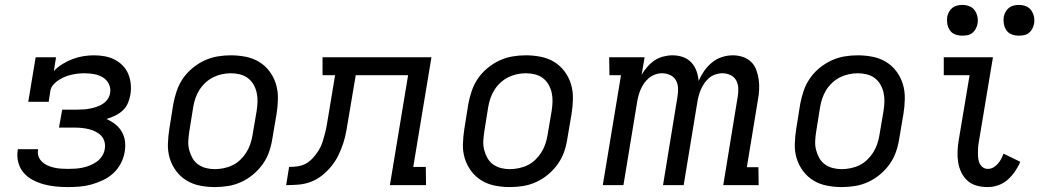

<svg xmlns="http://www.w3.org/2000/svg" viewBox="-20 -753 4240 781"><path d="M256 8Q231 8 206 5.5Q181 3 157.5 -3.5Q134 -10 112.5 -21.5Q91 -33 76 -50.5Q61 -68 54.5 -92Q48 -116 52 -142L53 -146H135V-144Q132 -129 137 -116Q142 -103 152 -94Q162 -85 174.5 -79.5Q187 -74 200.5 -71Q214 -68 228.5 -67Q243 -66 257 -66Q272 -66 286.5 -67Q301 -68 316 -71Q331 -74 345.5 -80Q360 -86 373 -95Q386 -104 395 -118Q404 -132 406 -146Q409 -162 405 -176.5Q401 -191 391.5 -201Q382 -211 369 -217.5Q356 -224 342 -227.5Q328 -231 312.5 -232.5Q297 -234 282 -234H220L233 -307H295Q308 -307 321 -308Q334 -309 347 -311.5Q360 -314 373 -318.5Q386 -323 398 -330.5Q410 -338 418 -350Q426 -362 428 -375Q431 -395 422.5 -412Q414 -429 398 -438.5Q382 -448 362.5 -451.5Q343 -455 323 -455Q310 -455 297 -453.5Q284 -452 270.5 -449Q257 -446 244 -440.5Q231 -435 219 -427.5Q207 -420 197 -408.5Q187 -397 185 -384L178 -339H95L125 -520H208L199 -464Q215 -481 235 -493Q255 -505 276 -513Q297 -521 319 -524.5Q341 -528 362 -528Q385 -528 406.5 -524Q428 -520 446.5 -510.5Q465 -501 479.5 -486Q494 -471 502 -451.5Q510 -432 512 -410Q514 -388 510 -366Q507 -349 499.5 -332Q492 -315 478 -302.5Q464 -290 447 -282Q430 -274 413 -269Q433 -260 449 -247.5Q465 -235 475.5 -217Q486 -199 488.5 -177.5Q491 -156 487 -134Q483 -110 471 -87.5Q459 -65 440.5 -48Q422 -31 398.5 -20Q375 -9 351.5 -2.5Q328 4 304 6Q280 8 256 8Z M854 8Q823 8 793 2Q763 -4 738.5 -19Q714 -34 696.5 -57.5Q679 -81 670.5 -109Q662 -137 663 -168Q664 -199 669 -230L685 -330Q690 -357 699 -383.5Q708 -410 724 -433.5Q740 -457 763 -476Q786 -495 812 -507Q838 -519 865 -523.5Q892 -528 919 -528Q950 -528 980 -522Q1010 -516 1034.5 -501Q1059 -486 1076.5 -462.5Q1094 -439 1102.5 -411Q1111 -383 1110.5 -352Q1110 -321 1105 -290L1088 -190Q1084 -163 1075 -136.5Q1066 -110 1049.5 -86.5Q1033 -63 1010.5 -44Q988 -25 962 -13Q936 -1 908.5 3.5Q881 8 854 8ZM854 -65Q872 -65 891 -69Q910 -73 927 -81.5Q944 -90 958 -103.5Q972 -117 982 -133Q992 -149 998 -166.5Q1004 -184 1007 -202L1024 -302Q1027 -321 1027.5 -340Q1028 -359 1024 -376.5Q1020 -394 1011 -409.5Q1002 -425 988 -435.5Q974 -446 956 -450.5Q938 -455 919 -455Q901 -455 882.5 -451Q864 -447 847 -438.5Q830 -430 815.5 -416.5Q801 -403 791 -387Q781 -371 775 -353.5Q769 -336 766 -318L750 -218Q747 -199 746 -180Q745 -161 749.5 -143.5Q754 -126 762.5 -110.5Q771 -95 785.5 -84.5Q800 -74 817.5 -69.5Q835 -65 854 -65Z M1144 0 1156 -74Q1173 -74 1191 -76.5Q1209 -79 1225 -88Q1241 -97 1253.5 -111Q1266 -125 1276 -141Q1286 -157 1291.5 -174Q1297 -191 1301.5 -208.5Q1306 -226 1309 -243Q1312 -260 1315 -278L1343 -447H1292V-520H1735L1661 -74H1712L1713 0H1566L1640 -447H1427L1397 -269Q1393 -244 1388.5 -219Q1384 -194 1376 -169.5Q1368 -145 1356.5 -121.5Q1345 -98 1328 -77Q1311 -56 1289.5 -39Q1268 -22 1243.5 -13Q1219 -4 1194 -2Q1169 0 1144 0Z M2054 8Q2023 8 1993 2Q1963 -4 1938.5 -19Q1914 -34 1896.5 -57.5Q1879 -81 1870.5 -109Q1862 -137 1863 -168Q1864 -199 1869 -230L1885 -330Q1890 -357 1899 -383.5Q1908 -410 1924 -433.5Q1940 -457 1963 -476Q1986 -495 2012 -507Q2038 -519 2065 -523.5Q2092 -528 2119 -528Q2150 -528 2180 -522Q2210 -516 2234.5 -501Q2259 -486 2276.5 -462.5Q2294 -439 2302.5 -411Q2311 -383 2310.5 -352Q2310 -321 2305 -290L2288 -190Q2284 -163 2275 -136.5Q2266 -110 2249.5 -86.5Q2233 -63 2210.5 -44Q2188 -25 2162 -13Q2136 -1 2108.5 3.5Q2081 8 2054 8ZM2054 -65Q2072 -65 2091 -69Q2110 -73 2127 -81.5Q2144 -90 2158 -103.5Q2172 -117 2182 -133Q2192 -149 2198 -166.5Q2204 -184 2207 -202L2224 -302Q2227 -321 2227.5 -340Q2228 -359 2224 -376.5Q2220 -394 2211 -409.5Q2202 -425 2188 -435.5Q2174 -446 2156 -450.5Q2138 -455 2119 -455Q2101 -455 2082.5 -451Q2064 -447 2047 -438.5Q2030 -430 2015.5 -416.5Q2001 -403 1991 -387Q1981 -371 1975 -353.5Q1969 -336 1966 -318L1950 -218Q1947 -199 1946 -180Q1945 -161 1949.5 -143.5Q1954 -126 1962.5 -110.5Q1971 -95 1985.5 -84.5Q2000 -74 2017.5 -69.5Q2035 -65 2054 -65Z M2432 0 2506 -447H2459L2458 -520H2602L2590 -449Q2600 -466 2613.5 -481.5Q2627 -497 2643 -507.5Q2659 -518 2678 -523Q2697 -528 2716 -528Q2738 -528 2758 -521Q2778 -514 2792 -499Q2806 -484 2813 -464.5Q2820 -445 2822 -424Q2831 -445 2844.5 -464.5Q2858 -484 2876.5 -499Q2895 -514 2917 -521Q2939 -528 2961 -528Q2982 -528 3001.5 -521.5Q3021 -515 3035 -501.5Q3049 -488 3056 -469.5Q3063 -451 3066 -430.5Q3069 -410 3068 -389Q3067 -368 3063 -347L3018 -73H3065L3066 0H2922L2981 -361Q2984 -379 2983 -396Q2982 -413 2974 -427Q2966 -441 2950.5 -448Q2935 -455 2918 -455Q2904 -455 2889.5 -450Q2875 -445 2864 -435.5Q2853 -426 2844.5 -413.5Q2836 -401 2830.5 -388Q2825 -375 2821.5 -361Q2818 -347 2816 -334L2761 0H2677L2736 -361Q2739 -379 2738 -396Q2737 -413 2729 -427Q2721 -441 2705.5 -448Q2690 -455 2673 -455Q2659 -455 2645 -450Q2631 -445 2619.5 -435.5Q2608 -426 2599.5 -413.5Q2591 -401 2585.5 -388Q2580 -375 2576.5 -361Q2573 -347 2571 -334L2516 0Z M3404 8Q3373 8 3343 2Q3313 -4 3288.5 -19Q3264 -34 3246.5 -57.5Q3229 -81 3220.5 -109Q3212 -137 3213 -168Q3214 -199 3219 -230L3235 -330Q3240 -357 3249 -383.5Q3258 -410 3274 -433.5Q3290 -457 3313 -476Q3336 -495 3362 -507Q3388 -519 3415 -523.5Q3442 -528 3469 -528Q3500 -528 3530 -522Q3560 -516 3584.5 -501Q3609 -486 3626.5 -462.5Q3644 -439 3652.5 -411Q3661 -383 3660.5 -352Q3660 -321 3655 -290L3638 -190Q3634 -163 3625 -136.5Q3616 -110 3599.5 -86.5Q3583 -63 3560.5 -44Q3538 -25 3512 -13Q3486 -1 3458.5 3.5Q3431 8 3404 8ZM3404 -65Q3422 -65 3441 -69Q3460 -73 3477 -81.5Q3494 -90 3508 -103.5Q3522 -117 3532 -133Q3542 -149 3548 -166.5Q3554 -184 3557 -202L3574 -302Q3577 -321 3577.5 -340Q3578 -359 3574 -376.5Q3570 -394 3561 -409.5Q3552 -425 3538 -435.5Q3524 -446 3506 -450.5Q3488 -455 3469 -455Q3451 -455 3432.5 -451Q3414 -447 3397 -438.5Q3380 -430 3365.5 -416.5Q3351 -403 3341 -387Q3331 -371 3325 -353.5Q3319 -336 3316 -318L3300 -218Q3297 -199 3296 -180Q3295 -161 3299.5 -143.5Q3304 -126 3312.5 -110.5Q3321 -95 3335.5 -84.5Q3350 -74 3367.5 -69.5Q3385 -65 3404 -65Z M3997 8Q3974 8 3952.5 2Q3931 -4 3915.5 -18Q3900 -32 3890.5 -51.5Q3881 -71 3877.5 -93Q3874 -115 3875 -138Q3876 -161 3880 -184L3924 -447H3819V-520H4019L3961 -172Q3959 -161 3958.5 -150Q3958 -139 3958 -128Q3958 -117 3959.5 -106.5Q3961 -96 3965.5 -87Q3970 -78 3978.5 -72Q3987 -66 3998 -66Q4010 -66 4020 -71.5Q4030 -77 4038.5 -86.5Q4047 -96 4052.5 -106.5Q4058 -117 4062 -128L4130 -95Q4122 -75 4109 -56Q4096 -37 4079 -22Q4062 -7 4040.5 0.5Q4019 8 3997 8ZM4124 -608Q4109 -608 4095.5 -613Q4082 -618 4074 -629.5Q4066 -641 4063.5 -655.5Q4061 -670 4063 -685Q4065 -695 4070.5 -705Q4076 -715 4084.5 -721.5Q4093 -728 4103.5 -730.5Q4114 -733 4125 -733Q4140 -733 4153.5 -727.5Q4167 -722 4175 -710.5Q4183 -699 4186 -684.5Q4189 -670 4186 -655Q4184 -645 4178.5 -635Q4173 -625 4164.5 -618.5Q4156 -612 4145.5 -610Q4135 -608 4124 -608ZM3894 -608Q3879 -608 3865.5 -613Q3852 -618 3844 -629.5Q3836 -641 3833.5 -655.5Q3831 -670 3833 -685Q3835 -695 3840.5 -705Q3846 -715 3854.5 -721.5Q3863 -728 3873.5 -730.5Q3884 -733 3895 -733Q3910 -733 3923.5 -727.5Q3937 -722 3945 -710.5Q3953 -699 3956 -684.5Q3959 -670 3956 -655Q3954 -645 3948.5 -635Q3943 -625 3934.5 -618.5Q3926 -612 3915.5 -610Q3905 -608 3894 -608Z"/></svg>

Font: Iosevka Etoile
Style: Italic
Weight: 400
Italic angle: -9°
Designer: Belleve Invis
Foundry: Belleve Invis
Version: Version 22.1.2; ttfautohint (v1.8.4)